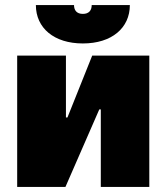

<svg xmlns="http://www.w3.org/2000/svg" viewBox="-20 -740 659 760"><path d="M122 -720C122 -629 194 -568 308 -568C422 -568 494 -629 494 -720H343C343 -699 332 -685 308 -685C284 -685 273 -699 273 -720ZM48 0H239L373 -307H379V0H571V-520H345L247 -275H241V-520H48Z"/></svg>

Font: Fixel Text Black
Style: Regular
Weight: 900
Width: 4
Designer: AlfaBravo + MacPaw
Foundry: Kyrylo Tkachov, Marchela Mozhyna, Serhii Makarenko, Maria Weinstein, Zakhar Kryvoshyya
Version: Version 1.211